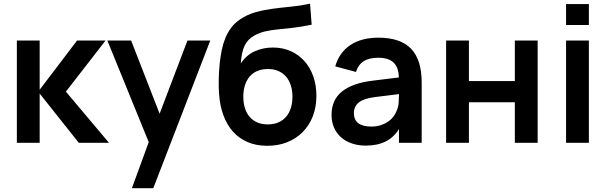

<svg xmlns="http://www.w3.org/2000/svg" viewBox="-20 -754 3210 1014"><path d="M69 -540H189.5V-280L387 -540H537.5L328 -270L555.5 0H396L189.5 -260V0H69Z M676.5 240 765.5 -3.5 547 -540H672.5L823 -153.5L970 -540H1090.5L789.5 240Z M1389 16Q1331.5 15.5 1286.8 -4Q1242 -23.5 1210.2 -59Q1178.5 -94.5 1160 -144.8Q1141.5 -195 1137 -257Q1135.5 -274 1135.2 -294Q1135 -314 1135.2 -335.2Q1135.5 -356.5 1137 -378.5Q1138.5 -400.5 1140.5 -421Q1144.5 -456.5 1151.2 -490Q1158 -523.5 1170.2 -553.2Q1182.5 -583 1201.5 -608.2Q1220.5 -633.5 1249 -652.5Q1286.5 -677.5 1329.8 -689.5Q1373 -701.5 1420 -707.8Q1467 -714 1516.8 -718.8Q1566.5 -723.5 1617.5 -734.5L1626 -623.5Q1570.5 -612 1526.8 -607.2Q1483 -602.5 1447.2 -598.8Q1411.5 -595 1381.8 -588.5Q1352 -582 1324.5 -567Q1306.5 -557 1293.8 -544.2Q1281 -531.5 1272.5 -514.2Q1264 -497 1259 -473.8Q1254 -450.5 1251.5 -419Q1281.5 -463.5 1325.5 -483.2Q1369.5 -503 1421 -503Q1472 -503 1514.2 -484.5Q1556.5 -466 1587 -432.2Q1617.5 -398.5 1634.2 -351.5Q1651 -304.5 1651 -248Q1651 -188 1631.8 -139.2Q1612.5 -90.5 1577.8 -55.8Q1543 -21 1495 -2.2Q1447 16.5 1389 16ZM1394 -97Q1425.5 -97 1450 -107.5Q1474.5 -118 1491 -137.2Q1507.5 -156.5 1516 -183.5Q1524.5 -210.5 1524.5 -243Q1524.5 -276 1515.8 -303.2Q1507 -330.5 1490.5 -349.5Q1474 -368.5 1450 -379Q1426 -389.5 1395.5 -389.5Q1363.5 -389.5 1339.2 -379.2Q1315 -369 1298.5 -349.8Q1282 -330.5 1273.5 -303.5Q1265 -276.5 1265 -243Q1265 -209.5 1273.8 -182.2Q1282.5 -155 1299 -136.2Q1315.5 -117.5 1339.5 -107.2Q1363.5 -97 1394 -97Z M1978.5 -555Q2094.5 -555 2150.8 -496.8Q2207 -438.5 2207 -319V0H2087V-72.5Q2033.5 15 1912.5 15Q1871.5 15 1838 3.5Q1804.5 -8 1780.8 -29.2Q1757 -50.5 1744 -80.5Q1731 -110.5 1731 -147Q1731 -226.5 1785.8 -270.5Q1840.5 -314.5 1944.5 -327.5L2086.5 -345Q2085 -399 2058 -424Q2031 -449 1978.5 -449Q1929.5 -449 1901 -431Q1872.5 -413 1860 -374L1750.5 -403.5Q1772 -477.5 1830.5 -516.2Q1889 -555 1978.5 -555ZM1961.5 -241.5Q1903.5 -234.5 1876.2 -213.8Q1849 -193 1849 -157Q1849 -85.5 1941.5 -85.5Q1966.5 -85.5 1988 -92Q2009.5 -98.5 2026.8 -109.8Q2044 -121 2056.5 -136.8Q2069 -152.5 2075.5 -170.5Q2084 -190 2085.5 -212Q2087 -234 2087 -252V-257Z M2336 0V-540H2456.5V-326H2699V-540H2819.5V0H2699V-214H2456.5V0Z M2969.5 -622V-732.5H3090V-622ZM2969.5 0V-540H3090V0Z"/></svg>

Font: Vela Sans Bd
Style: Bold
Weight: 700
Designer: Principal design: Mikhail Sharanda - project Manrope.
Design modification: Ravid Balaliev
Foundry: Mikhail Sharanda
Version: Version 1.001